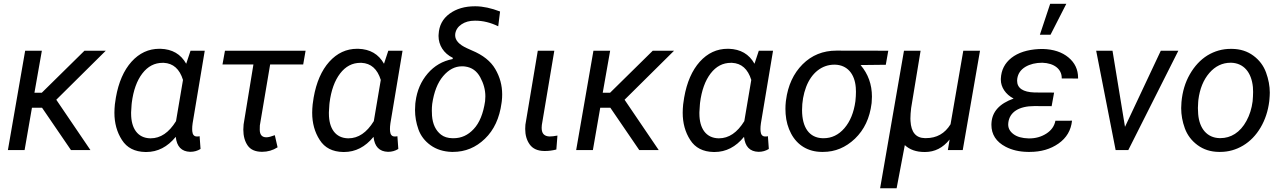

<svg xmlns="http://www.w3.org/2000/svg" viewBox="-20 -798 6821 1021"><path d="M357.4 0H460.9L279.3 -267.6L542.5 -528.3H429.2L202.1 -304.7H163.1L202.6 -528.3H113.8L22 0H110.8L149.9 -225.1H203.6Z M993.2 -528.3 970.2 -459C941.4 -510.3 896 -536.6 833.5 -538.6C831.5 -538.6 829.6 -538.6 827.6 -538.6C770 -538.6 720.7 -515.6 679.2 -469.7C638.2 -423.8 610.4 -360.4 596.2 -279.3L590.8 -242.7C589.4 -227.5 588.4 -212.9 588.4 -198.7C588.4 -143.6 601.6 -95.2 628.4 -53.7C654.8 -12.2 696.3 9.3 753.4 10.3C754.9 10.3 756.3 10.3 757.8 10.3C818.4 10.3 870.6 -16.6 914.6 -70.3C919.9 -18.6 945.3 7.8 990.7 9.3C991.2 9.3 991.7 9.3 992.7 9.3C1011.7 9.3 1029.8 4.4 1046.4 -5.9L1041.5 -73.7L1033.7 -72.3H1025.4C1011.7 -72.8 1003.9 -82.5 1002.4 -100.6C1002 -103.5 1002 -107.4 1002 -111.8C1002 -120.1 1002.4 -130.4 1004.4 -143.1L1068.8 -528.3ZM680.7 -251C689 -317.4 708 -369.6 736.8 -407.2C766.1 -445.3 801.8 -463.9 845.2 -463.9C846.7 -463.9 848.6 -463.9 850.6 -463.9C900.9 -461.4 935.1 -431.2 953.1 -373L916 -153.8C878.4 -92.8 833.5 -62.5 781.2 -62.5C780.3 -62.5 779.8 -62.5 778.8 -62.5C712.4 -64 677.2 -114.7 677.2 -194.3C677.2 -196.8 677.2 -198.7 677.2 -201.2L679.7 -240.7Z M1605 -528.3H1176.3L1163.1 -455.1H1327.6L1275.4 -136.2C1274.4 -126.5 1273.9 -117.7 1273.9 -108.9C1273.9 -74.7 1281.7 -46.4 1296.9 -24.4C1312 -2.4 1336.9 8.8 1372.1 9.3C1372.6 9.3 1373 9.3 1374 9.3C1403.3 9.3 1430.7 1.5 1456.1 -14.6L1441.4 -79.1C1422.4 -71.8 1407.2 -67.9 1396.5 -67.9C1373 -67.9 1361.3 -81.5 1361.3 -108.9L1361.8 -130.9L1416.5 -455.1H1592.3Z M2044.9 -528.3 2022 -459C1993.2 -510.3 1947.8 -536.6 1885.3 -538.6C1883.3 -538.6 1881.3 -538.6 1879.4 -538.6C1821.8 -538.6 1772.5 -515.6 1731 -469.7C1689.9 -423.8 1662.1 -360.4 1647.9 -279.3L1642.6 -242.7C1641.1 -227.5 1640.1 -212.9 1640.1 -198.7C1640.1 -143.6 1653.3 -95.2 1680.2 -53.7C1706.5 -12.2 1748 9.3 1805.2 10.3C1806.6 10.3 1808.1 10.3 1809.6 10.3C1870.1 10.3 1922.4 -16.6 1966.3 -70.3C1971.7 -18.6 1997.1 7.8 2042.5 9.3C2043 9.3 2043.5 9.3 2044.4 9.3C2063.5 9.3 2081.5 4.4 2098.1 -5.9L2093.3 -73.7L2085.4 -72.3H2077.1C2063.5 -72.8 2055.7 -82.5 2054.2 -100.6C2053.7 -103.5 2053.7 -107.4 2053.7 -111.8C2053.7 -120.1 2054.2 -130.4 2056.2 -143.1L2120.6 -528.3ZM1732.4 -251C1740.7 -317.4 1759.8 -369.6 1788.6 -407.2C1817.9 -445.3 1853.5 -463.9 1897 -463.9C1898.4 -463.9 1900.4 -463.9 1902.3 -463.9C1952.6 -461.4 1986.8 -431.2 2004.9 -373L1967.8 -153.8C1930.2 -92.8 1885.3 -62.5 1833 -62.5C1832 -62.5 1831.5 -62.5 1830.6 -62.5C1764.2 -64 1729 -114.7 1729 -194.3C1729 -196.8 1729 -198.7 1729 -201.2L1731.4 -240.7Z M2312.5 -615.7C2312.5 -612.8 2312 -609.9 2312 -606.9C2312 -558.1 2338.9 -514.2 2388.2 -490.2L2386.7 -483.9C2333.5 -473.6 2289.6 -448.2 2254.4 -407.2C2218.8 -365.7 2197.3 -315.9 2189.9 -257.8L2188.5 -247.1C2187.5 -235.4 2187 -224.1 2187 -212.9C2187 -178.7 2192.9 -144 2205.1 -109.9C2217.3 -75.7 2239.3 -47.4 2270 -25.4C2300.8 -3.4 2337.9 8.3 2381.8 9.8C2384.3 9.8 2386.2 9.8 2388.7 9.8C2454.1 9.8 2510.7 -13.7 2558.6 -60.1C2606.9 -106.4 2636.2 -169.9 2647 -250L2648.4 -260.3C2649.9 -272.5 2650.4 -284.7 2650.4 -296.4C2650.4 -344.2 2638.2 -389.2 2613.8 -430.7C2589.8 -472.2 2548.3 -505.4 2489.3 -529.8L2463.4 -541.5C2421.4 -560.5 2400.4 -583.5 2400.4 -610.4C2400.4 -612.8 2400.4 -615.7 2400.9 -618.7C2404.3 -639.6 2415.5 -656.2 2434.6 -668.9C2453.6 -681.6 2476.6 -688 2504.4 -688C2505.9 -688 2506.8 -688 2508.3 -688C2547.9 -688 2588.4 -678.2 2629.4 -658.2L2639.2 -736.8C2592.3 -754.9 2548.8 -764.2 2509.3 -764.6C2507.8 -764.6 2506.8 -764.6 2505.4 -764.6C2451.7 -764.6 2406.7 -751.5 2370.6 -725.1C2334 -698.2 2314.9 -662.1 2312.5 -615.7ZM2278.3 -245.1C2287.6 -308.6 2306.6 -357.9 2336.4 -393.1C2366.2 -428.2 2399.4 -445.3 2436 -445.3C2441.9 -445.3 2447.8 -445.3 2453.6 -444.3C2489.3 -439.5 2515.6 -420.4 2533.7 -387.2C2551.8 -354 2561 -320.3 2561 -285.6C2561 -277.3 2560.5 -268.6 2559.6 -259.8C2549.8 -193.8 2529.8 -144.5 2499 -111.8C2468.8 -79.1 2433.1 -63 2392.1 -63C2390.1 -63 2388.2 -63 2386.2 -63C2361.3 -63.5 2340.8 -69.8 2325.2 -82C2296.9 -104 2280.8 -137.7 2277.3 -183.1C2276.9 -191.9 2276.4 -200.7 2276.4 -209.5C2276.4 -221.2 2276.9 -233.4 2278.3 -245.1Z M2839.8 -528.3 2773.9 -134.8C2773.4 -127 2772.9 -119.6 2772.9 -112.3C2772.9 -79.6 2780.8 -52.2 2796.9 -29.8C2813 -7.3 2838.4 4.4 2873.5 4.9C2875.5 4.9 2877.4 4.9 2879.4 4.9C2897.9 4.9 2917.5 2.4 2938.5 -2.9L2944.3 -77.1C2927.2 -73.7 2913.6 -72.3 2902.3 -72.3C2876.5 -73.2 2862.8 -85.9 2860.8 -109.9C2860.4 -112.8 2860.4 -115.7 2860.4 -118.7C2860.4 -123.5 2860.8 -128.4 2861.3 -133.3L2927.7 -528.3Z M3379.4 0H3482.9L3301.3 -267.6L3564.5 -528.3H3451.2L3224.1 -304.7H3185.1L3224.6 -528.3H3135.7L3043.9 0H3132.8L3171.9 -225.1H3225.6Z M4015.1 -528.3 3992.2 -459C3963.4 -510.3 3918 -536.6 3855.5 -538.6C3853.5 -538.6 3851.6 -538.6 3849.6 -538.6C3792 -538.6 3742.7 -515.6 3701.2 -469.7C3660.2 -423.8 3632.3 -360.4 3618.2 -279.3L3612.8 -242.7C3611.3 -227.5 3610.4 -212.9 3610.4 -198.7C3610.4 -143.6 3623.5 -95.2 3650.4 -53.7C3676.8 -12.2 3718.3 9.3 3775.4 10.3C3776.9 10.3 3778.3 10.3 3779.8 10.3C3840.3 10.3 3892.6 -16.6 3936.5 -70.3C3941.9 -18.6 3967.3 7.8 4012.7 9.3C4013.2 9.3 4013.7 9.3 4014.6 9.3C4033.7 9.3 4051.8 4.4 4068.4 -5.9L4063.5 -73.7L4055.7 -72.3H4047.4C4033.7 -72.8 4025.9 -82.5 4024.4 -100.6C4023.9 -103.5 4023.9 -107.4 4023.9 -111.8C4023.9 -120.1 4024.4 -130.4 4026.4 -143.1L4090.8 -528.3ZM3702.6 -251C3710.9 -317.4 3730 -369.6 3758.8 -407.2C3788.1 -445.3 3823.7 -463.9 3867.2 -463.9C3868.7 -463.9 3870.6 -463.9 3872.6 -463.9C3922.9 -461.4 3957 -431.2 3975.1 -373L3938 -153.8C3900.4 -92.8 3855.5 -62.5 3803.2 -62.5C3802.2 -62.5 3801.8 -62.5 3800.8 -62.5C3734.4 -64 3699.2 -114.7 3699.2 -194.3C3699.2 -196.8 3699.2 -198.7 3699.2 -201.2L3701.7 -240.7Z M4703.6 -528.3 4427.7 -528.8C4356.4 -528.8 4296.4 -504.4 4248 -456.1C4199.7 -407.7 4169.9 -343.8 4159.7 -264.6L4158.7 -256.8C4157.2 -244.1 4156.7 -231.4 4156.7 -218.8C4156.7 -210 4157.2 -200.7 4157.7 -191.9C4160.6 -153.3 4170.4 -118.7 4187 -87.4C4220.2 -24.9 4277.8 9.3 4349.6 9.8C4352.1 9.8 4355 9.8 4357.4 9.8C4420.9 9.8 4477.1 -13.7 4526.4 -60.5C4575.7 -107.9 4605 -169.9 4614.7 -247.6L4615.2 -252.4C4616.2 -263.2 4616.7 -273.9 4616.7 -284.2C4616.7 -348.6 4596.7 -404.8 4556.2 -452.1L4690.4 -453.6ZM4245.1 -212.9C4245.1 -256.3 4252.4 -297.4 4266.6 -335.4C4295.4 -411.1 4351.1 -454.1 4416.5 -454.1C4418 -454.1 4419.4 -454.1 4420.9 -454.1C4485.4 -452.1 4524.9 -405.8 4530.8 -333C4531.2 -326.2 4531.7 -318.4 4531.7 -310.1C4531.7 -295.4 4530.8 -278.8 4528.8 -259.8C4520.5 -199.7 4501 -151.9 4470.2 -116.2C4439.5 -80.6 4402.3 -63 4359.9 -63C4357.9 -63 4356 -63 4354 -63C4283.7 -65.4 4245.1 -119.6 4245.1 -212.9Z M4787.1 -528.3 4660.2 203.1H4748L4791.5 -26.4C4817.4 -2 4852.5 10.3 4896.5 10.3C4897.5 10.3 4897.9 10.3 4898.9 10.3C4950.7 10.3 4994.1 -11.7 5029.8 -56.2L5020.5 0H5099.6L5191.4 -528.3H5102.5L5034.7 -137.2C5004.4 -87.9 4960.9 -63.5 4904.3 -63.5C4902.3 -63.5 4899.9 -63.5 4897.9 -63.5C4850.6 -64.5 4825.2 -94.7 4821.8 -154.3C4821.8 -158.7 4821.3 -163.1 4821.3 -168C4821.3 -184.1 4822.8 -202.6 4825.2 -223.6L4875.5 -528.3Z M5509.8 -613.3H5566.4L5650.4 -777.8H5564.5ZM5572.3 -233.4 5585.4 -305.7 5481.9 -306.2C5419.9 -308.1 5388.7 -329.1 5388.7 -369.1C5388.7 -372.6 5389.2 -376.5 5389.6 -380.4C5393.6 -406.7 5407.7 -427.2 5432.6 -442.4C5457.5 -457 5487.3 -464.4 5522.5 -464.4C5586.9 -462.4 5626 -429.7 5626 -383.3C5626 -382.3 5626 -381.8 5626 -380.9L5712.9 -380.4C5712.9 -381.8 5712.9 -382.8 5712.9 -384.3C5712.9 -428.2 5695.8 -464.4 5661.6 -492.7C5627.4 -521 5582 -536.1 5525.4 -537.6L5503.4 -537.1C5442.4 -533.7 5394 -518.1 5358.4 -490.2C5322.8 -461.9 5304.2 -425.3 5302.2 -379.9C5302.2 -377.9 5302.2 -376 5302.2 -373.5C5302.2 -335 5327.1 -295.9 5370.1 -273.9C5294.9 -247.1 5255.9 -204.1 5252.4 -144C5252.4 -140.6 5252 -137.7 5252 -134.3C5252 -83 5277.3 -43.9 5327.6 -17.6C5361.3 0 5400.9 9.3 5446.3 9.8C5449.7 9.8 5452.6 9.8 5456.1 9.8C5515.6 9.8 5566.4 -4.9 5608.9 -34.7C5651.4 -64.5 5675.3 -105 5680.7 -156.2L5592.3 -155.8C5586.9 -127.4 5570.8 -104.5 5543.9 -87.4C5517.1 -70.3 5486.8 -62 5453.6 -62C5452.1 -62 5451.2 -62 5449.7 -62C5415 -63 5388.7 -70.3 5369.6 -84.5C5350.6 -98.6 5341.3 -115.7 5341.3 -135.7C5341.3 -138.7 5341.3 -141.6 5341.8 -144.5C5348.1 -202.6 5399.4 -233.9 5480 -233.9Z M5896 -528.3H5809.1L5912.6 0H5980L6246.1 -528.3H6152.8L5962.4 -123.5Z M6531.2 -538.1C6528.8 -538.1 6526.4 -538.1 6523.9 -538.1C6480 -538.1 6439 -526.4 6400.9 -503.4C6363.3 -480 6332 -446.3 6307.1 -402.8C6282.2 -359.4 6267.6 -310.1 6262.7 -255.4C6261.7 -244.6 6261.2 -233.9 6261.2 -223.1C6261.2 -187 6267.6 -151.4 6280.8 -115.2C6293.9 -79.6 6316.4 -49.8 6348.1 -26.4C6379.9 -2.9 6417.5 9.3 6461.4 9.8C6463.9 9.8 6466.3 9.8 6468.8 9.8C6512.2 9.8 6552.7 -1.5 6590.3 -23.9C6627.9 -46.4 6659.2 -78.6 6683.6 -120.1C6708 -161.6 6723.1 -208 6729.5 -259.3L6730.5 -270C6731.4 -281.7 6732.4 -293.5 6732.4 -305.2C6732.4 -340.3 6725.6 -376.5 6712.4 -412.6C6699.2 -448.7 6676.8 -478.5 6645 -502C6613.3 -525.4 6575.7 -537.6 6531.2 -538.1ZM6352.5 -266.1C6359.9 -325.7 6379.4 -373.5 6411.1 -410.2C6442.4 -446.3 6480.5 -464.4 6524.4 -464.4C6525.4 -464.4 6526.9 -464.4 6527.8 -464.4C6593.8 -461.9 6634.8 -413.6 6642.6 -335C6643.1 -327.1 6643.6 -318.4 6643.6 -309.1C6643.6 -294.4 6642.6 -277.8 6641.1 -259.3C6636.2 -221.2 6625.5 -186.5 6608.4 -155.3C6574.7 -92.8 6524.4 -63.5 6470.2 -63.5C6468.3 -63.5 6466.8 -63.5 6464.8 -63.5C6398.9 -65.4 6357.9 -114.3 6351.6 -190.9C6350.6 -202.1 6350.1 -212.9 6350.1 -223.6C6350.1 -234.4 6350.6 -244.6 6351.6 -254.9Z"/></svg>

Font: Roboto
Style: Italic
Weight: 400
Italic angle: -12°
Designer: Google
Version: Version 2.137; 2017